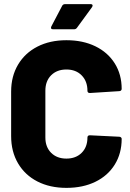

<svg xmlns="http://www.w3.org/2000/svg" viewBox="-20 -903 628 931"><path d="M34 -243V-459Q34 -533 67.5 -589.5Q101 -646 161.5 -677Q222 -708 302 -708Q382 -708 442.5 -678.5Q503 -649 536.5 -595.5Q570 -542 570 -472Q570 -467 566.5 -464Q563 -461 558 -461L416 -452Q404 -452 404 -463Q404 -509 376 -537.5Q348 -566 302 -566Q256 -566 228 -538Q200 -510 200 -463V-236Q200 -190 228 -162Q256 -134 302 -134Q348 -134 376 -162Q404 -190 404 -236Q404 -247 416 -247L558 -240Q563 -240 566.5 -237Q570 -234 570 -230Q570 -159 536.5 -105Q503 -51 442.5 -21.5Q382 8 302 8Q222 8 161.5 -23Q101 -54 67.5 -111Q34 -168 34 -243ZM296 -883H419Q429 -883 429 -876Q429 -873 426 -868L353 -768Q348 -761 339 -761H237Q230 -761 228 -765Q226 -769 229 -775L281 -874Q285 -883 296 -883Z"/></svg>

Font: BARLOWEXTRABOLD
Style: Regular
Weight: 800
Designer: Jeremy Tribby
Foundry: Tribby Type
Version: Version 1.422